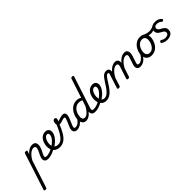

<svg xmlns="http://www.w3.org/2000/svg" viewBox="48 -2647 4793 4793"><g transform="rotate(-45 2444.5 -250.0)"><path d="M-100 515Q-116 515 -130 508Q-144 501 -138 482L176 -483Q183 -503 192.5 -509Q202 -515 221 -515Q252 -515 260.5 -505.5Q269 -496 262 -476L237 -399Q269 -438 304 -464.5Q339 -491 376.5 -505Q414 -519 451 -519Q492 -519 518.5 -505.5Q545 -492 557.5 -466.5Q570 -441 570 -405Q570 -368 559.5 -331Q549 -294 533 -260Q517 -226 500.5 -195Q484 -164 473.5 -138.5Q463 -113 463 -94Q463 -75 476 -66.5Q489 -58 514 -58Q528 -58 534.5 -46.5Q541 -35 538 -20.5Q535 -6 523.5 5.5Q512 17 491 17Q440 17 409 -10Q378 -37 378 -83Q378 -110 388.5 -141.5Q399 -173 415 -206Q431 -239 447 -271.5Q463 -304 473.5 -334Q484 -364 484 -388Q484 -413 468 -426.5Q452 -440 420 -440Q390 -440 358.5 -425Q327 -410 295.5 -382.5Q264 -355 235 -317Q206 -279 182 -232L-53 489Q-57 502 -67 508.5Q-77 515 -100 515Z M492 17Q473 17 467 5.5Q461 -6 465.5 -20.5Q470 -35 483 -46.5Q496 -58 515 -58Q563 -58 618 -76Q673 -94 727 -128Q738 -136 748 -130.5Q758 -125 764 -113Q770 -101 769.5 -88.5Q769 -76 759 -70Q710 -39 662 -19.5Q614 0 571 8.5Q528 17 492 17Z M725 -121Q759 -138 789.5 -161Q820 -184 845 -209Q875 -234 898.5 -263.5Q922 -293 935.5 -323.5Q949 -354 949 -382Q949 -410 937 -424.5Q925 -439 898 -439Q884 -439 877.5 -451Q871 -463 872.5 -479Q874 -495 885 -507Q896 -519 917 -519Q956 -519 983.5 -503.5Q1011 -488 1025 -461.5Q1039 -435 1039 -401Q1039 -357 1020.5 -313.5Q1002 -270 970 -229.5Q938 -189 897 -153Q867 -125 830.5 -101Q794 -77 756 -57Z M910 18Q862 18 825 5.5Q788 -7 761 -30Q734 -53 717 -83.5Q700 -114 691.5 -149.5Q683 -185 683 -222Q683 -263 693 -305.5Q703 -348 721.5 -386.5Q740 -425 768 -455Q796 -485 833.5 -502Q871 -519 917 -519Q928 -519 931.5 -507Q935 -495 931.5 -479Q928 -463 919.5 -451Q911 -439 899 -439Q871 -439 848 -419.5Q825 -400 808 -368.5Q791 -337 781.5 -299.5Q772 -262 772 -226Q772 -195 779.5 -165Q787 -135 804.5 -111.5Q822 -88 852.5 -73.5Q883 -59 927 -59Q990 -59 1045.5 -107.5Q1101 -156 1151.5 -246Q1202 -336 1250 -459Q1253 -467 1264.5 -468Q1276 -469 1289 -464.5Q1302 -460 1310.5 -451.5Q1319 -443 1315 -431Q1259 -283 1200 -182.5Q1141 -82 1071 -32Q1001 18 910 18Z M1515 17Q1478 17 1455 4Q1432 -9 1420.5 -31Q1409 -53 1408.5 -81.5Q1408 -110 1418 -140Q1424 -160 1436.5 -188.5Q1449 -217 1463.5 -249.5Q1478 -282 1491.5 -316Q1505 -350 1514 -380Q1522 -409 1514 -419Q1506 -429 1489 -429Q1464 -429 1433 -419Q1402 -409 1369 -399.5Q1336 -390 1306 -390Q1284 -390 1269 -404.5Q1254 -419 1246.5 -441Q1239 -463 1239 -488Q1239 -512 1247 -534Q1255 -556 1270.5 -570.5Q1286 -585 1309 -585Q1333 -585 1344 -571Q1355 -557 1355 -538Q1355 -522 1348.5 -503Q1342 -484 1329 -469Q1344 -469 1366.5 -475.5Q1389 -482 1415 -491Q1441 -500 1469 -506.5Q1497 -513 1523 -513Q1552 -513 1573.5 -499.5Q1595 -486 1603 -455Q1611 -424 1597 -372Q1589 -344 1575.5 -310.5Q1562 -277 1547.5 -243.5Q1533 -210 1520 -180.5Q1507 -151 1500 -129Q1489 -92 1497.5 -75Q1506 -58 1538 -58Q1552 -58 1558 -46.5Q1564 -35 1561.5 -20.5Q1559 -6 1547.5 5.5Q1536 17 1515 17Z M1515 17Q1501 17 1494.5 5.5Q1488 -6 1490.5 -20.5Q1493 -35 1505 -46.5Q1517 -58 1538 -58Q1564 -58 1590.5 -69Q1617 -80 1643 -101.5Q1669 -123 1691 -153Q1713 -183 1730 -220Q1735 -235 1747.5 -234.5Q1760 -234 1769.5 -224.5Q1779 -215 1775 -201Q1757 -150 1729 -109.5Q1701 -69 1667 -41Q1633 -13 1594 2Q1555 17 1515 17Z M1840 17Q1797 17 1766 -2.5Q1735 -22 1718.5 -59Q1702 -96 1702 -146Q1702 -190 1714.5 -241Q1727 -292 1752.5 -341Q1778 -390 1816.5 -430.5Q1855 -471 1907 -495Q1959 -519 2025 -519Q2059 -519 2091 -509Q2123 -499 2152 -481L2316 -983Q2323 -1003 2332.5 -1009Q2342 -1015 2361 -1015Q2392 -1015 2400.5 -1005.5Q2409 -996 2402 -976L2130 -143Q2115 -95 2125.5 -76.5Q2136 -58 2180 -58Q2192 -58 2197.5 -46.5Q2203 -35 2200.5 -20.5Q2198 -6 2187 5.5Q2176 17 2157 17Q2122 17 2098.5 8Q2075 -1 2061.5 -16.5Q2048 -32 2042 -52Q2036 -72 2037 -93L2036 -103Q2002 -57 1966 -31Q1930 -5 1897.5 6Q1865 17 1840 17ZM1868 -63Q1903 -63 1938 -85.5Q1973 -108 2008.5 -151.5Q2044 -195 2078 -255L2130 -415Q2101 -429 2076 -434.5Q2051 -440 2026 -440Q1976 -440 1937 -421Q1898 -402 1870.5 -370Q1843 -338 1825.5 -300Q1808 -262 1800 -224.5Q1792 -187 1792 -157Q1792 -126 1800.5 -105.5Q1809 -85 1826.5 -74Q1844 -63 1868 -63Z M2157 17Q2138 17 2132 5.5Q2126 -6 2130.5 -20.5Q2135 -35 2148 -46.5Q2161 -58 2180 -58Q2228 -58 2283 -76Q2338 -94 2392 -128Q2403 -136 2413 -130.5Q2423 -125 2429 -113Q2435 -101 2434.5 -88.5Q2434 -76 2424 -70Q2375 -39 2327 -19.5Q2279 0 2236 8.5Q2193 17 2157 17Z M2390 -121Q2424 -138 2454.5 -161Q2485 -184 2510 -209Q2540 -234 2563.5 -263.5Q2587 -293 2600.5 -323.5Q2614 -354 2614 -382Q2614 -410 2602 -424.5Q2590 -439 2563 -439Q2549 -439 2542.5 -451Q2536 -463 2537.5 -479Q2539 -495 2550 -507Q2561 -519 2582 -519Q2621 -519 2648.5 -503.5Q2676 -488 2690 -461.5Q2704 -435 2704 -401Q2704 -357 2685.5 -313.5Q2667 -270 2635 -229.5Q2603 -189 2562 -153Q2532 -125 2495.5 -101Q2459 -77 2421 -57Z M2544 18Q2505 18 2473.5 5.5Q2442 -7 2419 -30Q2396 -53 2380 -83.5Q2364 -114 2356 -149.5Q2348 -185 2348 -222Q2348 -274 2363 -326.5Q2378 -379 2407.5 -423Q2437 -467 2480.5 -493Q2524 -519 2582 -519Q2593 -519 2596.5 -507Q2600 -495 2596.5 -479Q2593 -463 2584.5 -451Q2576 -439 2564 -439Q2542 -439 2522.5 -426.5Q2503 -414 2487 -392Q2471 -370 2460 -342.5Q2449 -315 2443 -284.5Q2437 -254 2437 -226Q2437 -195 2444 -165Q2451 -135 2465.5 -111.5Q2480 -88 2503 -73.5Q2526 -59 2558 -59Q2597 -59 2633 -79Q2669 -99 2704 -136.5Q2739 -174 2775.5 -226.5Q2812 -279 2852 -345Q2886 -399 2914 -433Q2942 -467 2966 -485Q2990 -503 3010.5 -509.5Q3031 -516 3052 -516Q3066 -516 3071.5 -504.5Q3077 -493 3075.5 -478.5Q3074 -464 3065.5 -452.5Q3057 -441 3041 -441Q3028 -441 3012.5 -429.5Q2997 -418 2978.5 -395Q2960 -372 2938.5 -340Q2917 -308 2892 -268Q2846 -191 2802.5 -136.5Q2759 -82 2717.5 -47.5Q2676 -13 2633.5 2.5Q2591 18 2544 18Z M2989 15Q2973 15 2959.5 8Q2946 1 2952 -18L3074 -398Q3081 -419 3076.5 -430Q3072 -441 3054 -441Q3039 -441 3031.5 -452.5Q3024 -464 3025.5 -478.5Q3027 -493 3036.5 -504.5Q3046 -516 3064 -516Q3092 -516 3111 -508Q3130 -500 3141 -485Q3152 -470 3156 -450Q3160 -430 3159 -408L3154 -392Q3179 -423 3205.5 -446.5Q3232 -470 3259.5 -486Q3287 -502 3315.5 -510.5Q3344 -519 3373 -519Q3429 -519 3454.5 -490Q3480 -461 3481.5 -413.5Q3483 -366 3465 -311L3367 -11Q3363 2 3353 8.5Q3343 15 3320 15Q3304 15 3290.5 8Q3277 1 3282 -18L3388 -344Q3396 -369 3396.5 -390.5Q3397 -412 3384.5 -426Q3372 -440 3339 -440Q3311 -440 3280 -425Q3249 -410 3218.5 -381.5Q3188 -353 3160 -314.5Q3132 -276 3108 -230L3037 -11Q3033 2 3022.5 8.5Q3012 15 2989 15ZM3751 17Q3714 17 3690 4Q3666 -9 3654.5 -32Q3643 -55 3643 -86Q3643 -117 3655 -152L3718 -344Q3727 -369 3727.5 -390.5Q3728 -412 3715 -426Q3702 -440 3671 -440Q3641 -440 3609 -424Q3577 -408 3545 -378Q3513 -348 3484.5 -307.5Q3456 -267 3432 -218H3397Q3420 -289 3454 -345Q3488 -401 3529.5 -440Q3571 -479 3615.5 -499Q3660 -519 3705 -519Q3760 -519 3785.5 -490Q3811 -461 3813 -413.5Q3815 -366 3796 -311L3741 -143Q3725 -95 3734 -76.5Q3743 -58 3775 -58Q3789 -58 3795 -46.5Q3801 -35 3798.5 -20.5Q3796 -6 3784 5.5Q3772 17 3751 17Z M3753 17Q3739 17 3732.5 5.5Q3726 -6 3728.5 -20.5Q3731 -35 3743 -46.5Q3755 -58 3776 -58Q3802 -58 3828.5 -69Q3855 -80 3881 -101.5Q3907 -123 3929 -153Q3951 -183 3968 -220Q3973 -235 3985.5 -234.5Q3998 -234 4007.5 -224.5Q4017 -215 4013 -201Q3995 -150 3967 -109.5Q3939 -69 3905 -41Q3871 -13 3832 2Q3793 17 3753 17Z M4151 19Q4089 19 4046 -6Q4003 -31 3981.5 -75.5Q3960 -120 3960 -176Q3960 -229 3979 -288.5Q3998 -348 4035.5 -400.5Q4073 -453 4129.5 -486Q4186 -519 4261 -519Q4323 -519 4365.5 -495.5Q4408 -472 4429.5 -429.5Q4451 -387 4451 -331Q4451 -291 4439.5 -243.5Q4428 -196 4404.5 -149.5Q4381 -103 4345 -65Q4309 -27 4260.5 -4Q4212 19 4151 19ZM4161 -61Q4210 -61 4247 -87Q4284 -113 4309 -153.5Q4334 -194 4347 -238.5Q4360 -283 4360 -321Q4360 -360 4347 -386Q4334 -412 4310 -425.5Q4286 -439 4253 -439Q4203 -439 4165 -413.5Q4127 -388 4101.5 -348Q4076 -308 4063 -264Q4050 -220 4050 -183Q4050 -144 4063.5 -116.5Q4077 -89 4102 -75Q4127 -61 4161 -61Z M4523 -381Q4488 -381 4442 -392Q4396 -403 4356 -430Q4336 -444 4337.5 -460.5Q4339 -477 4350.5 -487.5Q4362 -498 4370 -493Q4395 -477 4426.5 -467.5Q4458 -458 4488 -454Q4518 -450 4538 -450Q4568 -450 4603 -459Q4638 -468 4674 -488Q4688 -496 4698.5 -485.5Q4709 -475 4707.5 -458.5Q4706 -442 4684 -430Q4647 -411 4620 -400Q4593 -389 4570.5 -385Q4548 -381 4523 -381Z M4695 19Q4662 19 4632.5 13Q4603 7 4579 -4.5Q4555 -16 4536 -31Q4528 -36 4527 -46.5Q4526 -57 4536 -73Q4546 -87 4556.5 -92Q4567 -97 4580 -88Q4604 -72 4634 -61Q4664 -50 4696 -50Q4734 -50 4759.5 -59Q4785 -68 4798 -86.5Q4811 -105 4811 -131Q4811 -157 4796.5 -174Q4782 -191 4759.5 -204.5Q4737 -218 4711 -231.5Q4685 -245 4662.5 -262.5Q4640 -280 4625.5 -306.5Q4611 -333 4611 -372Q4611 -409 4629.5 -442.5Q4648 -476 4688.5 -497.5Q4729 -519 4791 -519Q4836 -519 4872 -508Q4908 -497 4932.5 -480Q4957 -463 4969 -445Q4979 -432 4979 -422.5Q4979 -413 4965 -401Q4953 -392 4943 -389Q4933 -386 4922 -396Q4898 -418 4865 -434Q4832 -450 4789 -450Q4740 -450 4719 -430Q4698 -410 4698 -381Q4698 -356 4712.5 -338Q4727 -320 4749.5 -306.5Q4772 -293 4797.5 -279Q4823 -265 4845.5 -247.5Q4868 -230 4882.5 -205.5Q4897 -181 4897 -143Q4897 -85 4870 -49Q4843 -13 4797 3Q4751 19 4695 19Z"/></g></svg>

Font: Playwrite BE VLG
Style: Regular
Weight: 400
Designer: Veronika Burian, José Scaglione
Foundry: TypeTogether
Version: Version 1.002